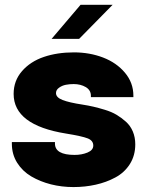

<svg xmlns="http://www.w3.org/2000/svg" viewBox="-20 -757 606 790"><path d="M192.4 -597.2 311.5 -737.3H443.4L305.7 -597.2ZM282.2 12.7Q233.9 12.7 189.5 1.5Q145 -9.8 108.6 -31.2Q72.3 -52.7 50.5 -87.4Q28.8 -122.1 28.8 -165.5V-172.4H206.1V-166.5Q206.1 -119.6 287.1 -119.6Q316.4 -119.6 340.1 -129.4Q363.8 -139.2 363.8 -158.2Q363.8 -178.7 340.6 -187.7Q317.4 -196.8 251.5 -207.5Q36.1 -242.2 36.1 -370.6Q36.1 -424.8 70.6 -464.4Q105 -503.9 160.2 -522.7Q215.3 -541.5 284.2 -541.5Q348.6 -541.5 404.1 -520.3Q459.5 -499 494.1 -457.8Q528.8 -416.5 528.8 -363.3V-357.4H354V-362.8Q354 -386.2 332.8 -398.7Q311.5 -411.1 283.2 -411.1Q266.6 -411.1 251.2 -408.2Q235.8 -405.3 223.1 -396.2Q210.4 -387.2 210.4 -374Q210.4 -356 237.5 -345.5Q264.6 -335 318.8 -326.7Q343.8 -322.8 364 -318.1Q384.3 -313.5 411.6 -305.2Q439 -296.9 459.2 -284.9Q479.5 -272.9 498 -256.3Q516.6 -239.7 526.6 -215.8Q536.6 -191.9 536.6 -163.1Q536.6 -117.2 514.4 -82Q492.2 -46.9 454.8 -26.9Q417.5 -6.8 373.8 2.9Q330.1 12.7 282.2 12.7Z"/></svg>

Font: Epilogue ExtraBold
Style: Regular
Weight: 800
Designer: Tyler Finck
Foundry: Etcetera Type Co
Version: Version 2.112